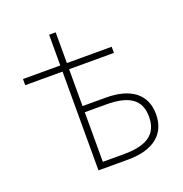

<svg xmlns="http://www.w3.org/2000/svg" viewBox="-115 -720 785 822"><g transform="rotate(-20 278.0 -309.0)"><path d="M196 0H332C444 0 510 -50 510 -142C510 -234 444 -282 332 -282H226V-450H430V-478H226V-618H196V-478H26V-450H196ZM226 -28V-254H322C427 -254 478 -221 478 -142C478 -63 427 -28 322 -28Z"/></g></svg>

Font: Source Sans Pro ExtraLight
Style: Regular
Weight: 200
Designer: Paul D. Hunt
Foundry: Adobe Systems Incorporated
Version: Version 3.006;hotconv 1.0.111;makeotfexe 2.5.65597